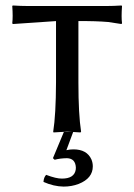

<svg xmlns="http://www.w3.org/2000/svg" viewBox="-20 -482 492 703"><path d="M225.1 97.2Q198.7 97.7 180.2 103L173.8 97.2L213.9 1H248L223.1 67.9Q235.8 64.9 249 64.9Q298.3 64.9 314.9 102.1Q319.8 114.3 319.8 127Q319.8 170.9 268.1 191.4Q242.7 201.2 212.9 201.2Q176.8 200.7 139.2 184.1Q140.1 167.5 148.9 158.2Q186.5 172.4 207 171.9Q252 171.9 257.3 139.2Q257.8 135.3 257.8 131.8Q256.3 98.1 225.1 97.2ZM185.1 -404.8 26.9 -394 24.9 -397Q27.8 -419.9 24.9 -460L26.9 -461.9Q57.1 -460 82 -460H370.1Q395.5 -460 424.8 -461.9L426.8 -460Q423.8 -418.9 426.8 -397L424.8 -394Q424.8 -394 376.5 -401.4Q331.1 -405.3 267.1 -404.8V-180.2Q267.1 -63 276.9 0L274.9 2.9Q272.9 2.9 226.1 0L175.8 2.9L174.8 0Q184.6 -61 185.1 -180.2Z"/></svg>

Font: Linux Biolinum Capitals O
Style: Small Caps
Weight: 400
Designer: Philipp H. Poll
Foundry: Philipp H. Poll
Version: Version 1.0.4